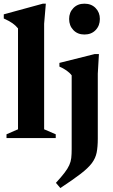

<svg xmlns="http://www.w3.org/2000/svg" viewBox="-21 -732 600 1018"><path d="M213 -46.5 274.5 -20V0H13.5V-20L74.5 -46.5V-581.5Q62.5 -596.5 45.2 -608.8Q28 -621 -1 -634V-656L206 -712.5H222L213 -606ZM426.5 -549Q390.5 -549 368 -572.5Q345.5 -596 345.5 -631.5Q345.5 -666 368 -689.2Q390.5 -712.5 426.5 -712.5Q463.5 -712.5 486 -689.2Q508.5 -666 508.5 -631.5Q508.5 -596 486 -572.5Q463.5 -549 426.5 -549ZM359 -332.5Q348.5 -346.5 331.2 -358.5Q314 -370.5 294 -379V-398.5L481.5 -445.5H503.5L497.5 -341.5V3Q497.5 46.5 491.5 76.8Q485.5 107 466 133Q446.5 159 406.5 189.8Q366.5 220.5 299 265L275.5 237.5Q304.5 206 321.2 184Q338 162 346.2 143.8Q354.5 125.5 356.8 105.8Q359 86 359 59Z"/></svg>

Font: Newsreader Text
Style: Bold
Weight: 700
Designer: Hugues Gentile
Foundry: Production Type
Version: Version 1.001